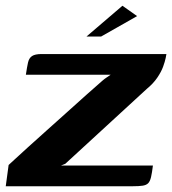

<svg xmlns="http://www.w3.org/2000/svg" viewBox="-31 -648 599 668"><path d="M181 -72H501Q498 -47 494.5 -32Q491 -17 484.5 -10.5Q478 -4 465.5 -2Q453 0 430 0H-11L-1 -74Q0 -75 18 -91.5Q36 -108 65 -134.5Q94 -161 129.5 -192.5Q165 -224 201.5 -257Q238 -290 270 -318.5Q302 -347 325 -367Q333 -374 341.5 -379.5Q350 -385 354 -388H59Q63 -415 66.5 -430.5Q70 -446 80.5 -453Q91 -460 114 -460H548Q548 -459 545.5 -446.5Q543 -434 536.5 -416Q530 -398 516 -377.5Q502 -357 480 -339L196 -78ZM270 -521 395 -628 446 -592 321 -521Z"/></svg>

Font: Genos SemiBold
Style: Italic
Weight: 600
Italic angle: -8°
Version: Version 1.010